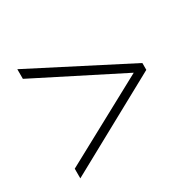

<svg xmlns="http://www.w3.org/2000/svg" viewBox="-104 -683 664 655"><g transform="rotate(-30 227.5 -356.0)"><path d="M37 -179 375 -362 37 -533V-571L417 -376V-349L37 -141Z"/></g></svg>

Font: Noto Sans Lao Condensed ExtraLight
Style: Regular
Weight: 200
Width: 3
Designer: Monotype Design Team
Foundry: Monotype Imaging Inc.
Version: Version 2.003; ttfautohint (v1.8.4.7-5d5b)